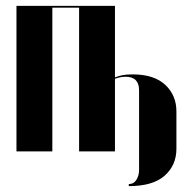

<svg xmlns="http://www.w3.org/2000/svg" viewBox="-20 -515 650 653"><path d="M371 -495V-253L372 -252Q384 -257 397.5 -259.5Q411 -262 431 -262Q504 -262 542 -226.5Q580 -191 580 -136V-9Q580 47 540 82.5Q500 118 418 118V111Q435 111 444 96.5Q453 82 453 63V-208Q453 -254 407 -254Q389 -254 371 -247V0H249V-489H158V0H36V-495Z"/></svg>

Font: Moniqa Black Display
Style: Regular
Weight: 900
Designer: Rajesh Rajput
Foundry: Rajesh Rajput
Version: Version 1.000